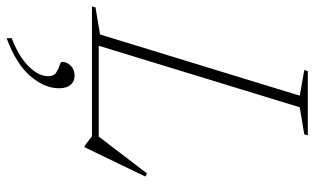

<svg xmlns="http://www.w3.org/2000/svg" viewBox="-236 -501 975 596"><g transform="rotate(90 252.0 -202.5)"><path d="M286.5 -645 95.5 -21H377.5L492 -171L501.5 -165.5L410.5 23H406.5L376.5 0H-26.5L-23.5 -11L60.5 -25L250.5 -645L171 -659L174 -670H373.5L370.5 -659ZM145.5 92.5Q145.5 78 157.2 66Q169 54 189 54Q206.5 54 217 66.5Q227.5 79 227.5 102Q227.5 147 190 191Q152.5 235 72 265V249Q127 228.5 158.5 197.5Q190 166.5 190 136Q190 118.5 179 111.2Q168 104 156.8 100.8Q145.5 97.5 145.5 92.5Z"/></g></svg>

Font: Newsreader 16pt ExtraLight
Style: Italic
Weight: 275
Italic angle: -17°
Designer: Hugues Gentile
Foundry: Production Type
Version: Version 1.003; ttfautohint (v1.8.3)